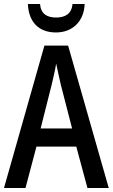

<svg xmlns="http://www.w3.org/2000/svg" viewBox="-20 -944 566 964"><path d="M405 -924H344C340 -874 306 -856 262 -856C216 -856 185 -874 181 -924H120C124 -832 176 -781 261 -781C344 -781 402 -837 405 -924ZM419 0H526L322 -715H203L0 0H108L163 -208H363ZM286 -516 342 -299H184L239 -517C246 -547 257 -592 262 -625C268 -594 278 -551 286 -516Z"/></svg>

Font: Noto Sans Sinhala Condensed Medium
Style: Regular
Weight: 500
Width: 3
Designer: Jelle Bosma - Monotype Design Team
Foundry: Monotype Imaging Inc.
Version: Version 2.006